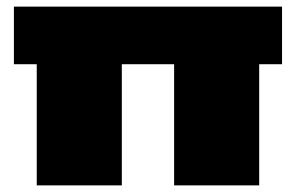

<svg xmlns="http://www.w3.org/2000/svg" viewBox="-20 -560 894 580"><path d="M348 -366V0H91V-366ZM832 -540V-366H22V-540ZM763 -366V0H506V-366Z"/></svg>

Font: Pathway Extreme 28pt Black
Style: Regular
Weight: 900
Designer: Eduardo Rodriguez Tunni
Foundry: Eduardo Rodriguez Tunni
Version: Version 1.001;gftools[0.9.26]